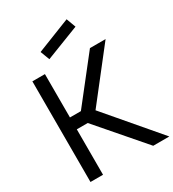

<svg xmlns="http://www.w3.org/2000/svg" viewBox="-230 -1112 1119 1239"><g transform="rotate(-30 330.0 -493.0)"><path d="M239.5 -819 213.5 -887.5 464.5 -986.5 490.5 -916.5ZM540.5 0 248 -338.5H166.5V0H73V-750H166.5V-427H248L502 -750H618.5L332.5 -384.5L660.5 0Z"/></g></svg>

Font: Russisch Sans Medium
Style: Regular
Weight: 500
Width: 4
Designer: Michael Sharanda (font) & Cristiano Sobral (main changes)
Foundry: Michael Sharanda
Version: Version 2.00;September 8, 2020;FontCreator 13.0.0.2681 64-bi